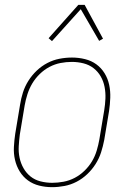

<svg xmlns="http://www.w3.org/2000/svg" viewBox="-20 -766 540 794"><path d="M195 8Q168 8 142 1.5Q116 -5 95.5 -20Q75 -35 61.5 -57Q48 -79 42 -105Q36 -131 37.5 -158.5Q39 -186 43 -213L63 -333Q67 -359 75 -384Q83 -409 97.5 -432Q112 -455 132 -474Q152 -493 176 -505.5Q200 -518 226 -523Q252 -528 278 -528Q305 -528 331.5 -521.5Q358 -515 378.5 -500Q399 -485 412.5 -463Q426 -441 431.5 -415Q437 -389 436 -361.5Q435 -334 431 -307L411 -187Q406 -161 398 -136Q390 -111 375.5 -88Q361 -65 341 -46Q321 -27 297 -14.5Q273 -2 247 3Q221 8 195 8ZM196 -10Q219 -10 243 -14.5Q267 -19 289 -30.5Q311 -42 329.5 -60Q348 -78 360.5 -99Q373 -120 380 -143.5Q387 -167 391 -190L411 -310Q415 -334 416 -358.5Q417 -383 412.5 -406.5Q408 -430 396.5 -450Q385 -470 367 -484Q349 -498 325.5 -504Q302 -510 277 -510Q254 -510 230.5 -505.5Q207 -501 185 -489.5Q163 -478 144.5 -460Q126 -442 113.5 -421Q101 -400 93.5 -376.5Q86 -353 82 -330L62 -210Q59 -186 57.5 -161.5Q56 -137 61 -113.5Q66 -90 77.5 -70Q89 -50 106.5 -36Q124 -22 147.5 -16Q171 -10 196 -10ZM195 -596 181 -608 304 -746H330L406 -606L390 -597L314 -728Z"/></svg>

Font: Iosevka Term Curly Thin
Style: Italic
Weight: 100
Italic angle: -9°
Designer: Belleve Invis
Foundry: Belleve Invis
Version: Version 32.3.0